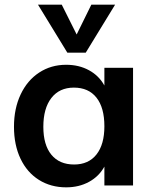

<svg xmlns="http://www.w3.org/2000/svg" viewBox="-20 -796 659 824"><path d="M551 -505V0H428V-81Q405 -39 362 -15.5Q319 8 264 8Q198 8 147 -24Q96 -56 68 -115Q40 -174 40 -252Q40 -330 68.5 -390.5Q97 -451 148 -484.5Q199 -518 264 -518Q319 -518 362 -494.5Q405 -471 428 -429V-505ZM428 -254Q428 -334 394 -377Q360 -420 297 -420Q235 -420 200.5 -375.5Q166 -331 166 -252Q166 -174 200.5 -132Q235 -90 298 -90Q360 -90 394 -133Q428 -176 428 -254ZM372 -776H474L348 -570H269L143 -776H245L309 -648Z"/></svg>

Font: Muli-Bold
Style: Bold
Weight: 700
Version: Version 2.000